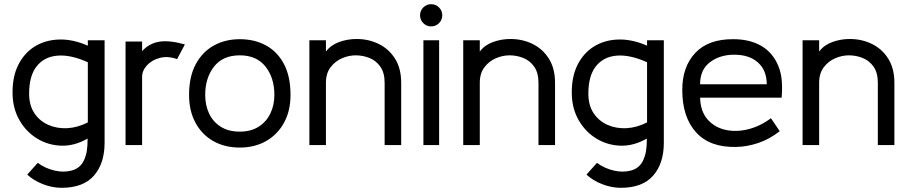

<svg xmlns="http://www.w3.org/2000/svg" viewBox="-20 -692 4327 916"><path d="M274 204Q229 204 184.5 186.5Q140 169 110 141L160 85Q195 111 239.5 121.5Q284 132 322.5 121.5Q361 111 379 76Q390 53 394 29Q398 5 398 -31Q335 5 272.5 3Q210 1 158 -30.5Q106 -62 74 -116.5Q42 -171 40 -241Q38 -324 67 -382Q96 -440 147 -471Q198 -502 263.5 -503.5Q329 -505 399 -474V-500H479V-11Q479 88 428 146Q377 204 274 204ZM119 -241Q120 -187 145 -150.5Q170 -114 211 -96Q252 -78 301 -80.5Q350 -83 399 -108V-395Q317 -432 253.5 -426.5Q190 -421 154 -374.5Q118 -328 119 -241Z M579 0V-494H658V-448Q691 -485 739.5 -493Q788 -501 862 -480L825 -410Q780 -426 741.5 -415.5Q703 -405 680 -379Q657 -353 658 -323V0Z M1124 12Q1052 12 997.5 -19Q943 -50 912.5 -106.5Q882 -163 882 -239Q882 -327 914 -386Q946 -445 1000.5 -475Q1055 -505 1124 -505Q1195 -505 1249.5 -475Q1304 -445 1335 -386Q1366 -327 1366 -239Q1366 -163 1335 -106.5Q1304 -50 1249.5 -19Q1195 12 1124 12ZM1124 -64Q1177 -64 1214 -87.5Q1251 -111 1270 -151Q1289 -191 1289 -239Q1289 -321 1246.5 -374.5Q1204 -428 1124 -428Q1043 -428 1001 -374Q959 -320 959 -239Q959 -190 977.5 -150.5Q996 -111 1033 -87.5Q1070 -64 1124 -64Z M1894 0H1815V-297Q1815 -345 1794.5 -374Q1774 -403 1742.5 -415.5Q1711 -428 1677 -428Q1644 -428 1611.5 -414Q1579 -400 1557 -371Q1535 -342 1535 -297V0H1456V-500H1535V-446Q1558 -477 1598 -491.5Q1638 -506 1681 -506Q1739 -506 1787.5 -482Q1836 -458 1865 -411.5Q1894 -365 1894 -297Z M2037 -566Q2015 -566 1999.5 -581.5Q1984 -597 1984 -619Q1984 -641 1999.5 -656.5Q2015 -672 2037 -672Q2059 -672 2074.5 -656.5Q2090 -641 2090 -619Q2090 -597 2074.5 -581.5Q2059 -566 2037 -566ZM2075 0H2000V-500H2075Z M2628 0H2549V-297Q2549 -345 2528.5 -374Q2508 -403 2476.5 -415.5Q2445 -428 2411 -428Q2378 -428 2345.5 -414Q2313 -400 2291 -371Q2269 -342 2269 -297V0H2190V-500H2269V-446Q2292 -477 2332 -491.5Q2372 -506 2415 -506Q2473 -506 2521.5 -482Q2570 -458 2599 -411.5Q2628 -365 2628 -297Z M2942 204Q2897 204 2852.5 186.5Q2808 169 2778 141L2828 85Q2863 111 2907.5 121.5Q2952 132 2990.5 121.5Q3029 111 3047 76Q3058 53 3062 29Q3066 5 3066 -31Q3003 5 2940.5 3Q2878 1 2826 -30.5Q2774 -62 2742 -116.5Q2710 -171 2708 -241Q2706 -324 2735 -382Q2764 -440 2815 -471Q2866 -502 2931.5 -503.5Q2997 -505 3067 -474V-500H3147V-11Q3147 88 3096 146Q3045 204 2942 204ZM2787 -241Q2788 -187 2813 -150.5Q2838 -114 2879 -96Q2920 -78 2969 -80.5Q3018 -83 3067 -108V-395Q2985 -432 2921.5 -426.5Q2858 -421 2822 -374.5Q2786 -328 2787 -241Z M3709 -226H3320Q3322 -161 3355 -123Q3388 -85 3439 -73Q3490 -61 3548 -75Q3606 -89 3658 -128L3700 -66Q3651 -28 3598 -10Q3545 8 3492 9Q3367 12 3301 -60.5Q3235 -133 3235 -263Q3235 -374 3297.5 -440Q3360 -506 3479 -505Q3557 -505 3612 -473Q3667 -441 3693 -378Q3706 -347 3709.5 -309Q3713 -271 3709 -226ZM3483 -431Q3415 -431 3367.5 -395.5Q3320 -360 3320 -290H3638Q3638 -356 3596.5 -393.5Q3555 -431 3483 -431Z M4247 0H4168V-297Q4168 -345 4147.5 -374Q4127 -403 4095.5 -415.5Q4064 -428 4030 -428Q3997 -428 3964.5 -414Q3932 -400 3910 -371Q3888 -342 3888 -297V0H3809V-500H3888V-446Q3911 -477 3951 -491.5Q3991 -506 4034 -506Q4092 -506 4140.5 -482Q4189 -458 4218 -411.5Q4247 -365 4247 -297Z"/></svg>

Font: Kulim Park
Style: Regular
Weight: 400
Designer: Noponies / Dale Sattler
Foundry: Noponies
Version: Version 1.000; ttfautohint (v1.8.3)